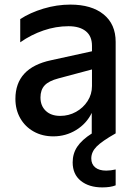

<svg xmlns="http://www.w3.org/2000/svg" viewBox="-20 -580 593 835"><path d="M47 -150Q47 -285 202 -318L380 -357V-381Q380 -423 353 -444.5Q326 -466 278 -466Q223 -466 169 -447.5Q115 -429 68 -396V-497Q111 -525 169 -542.5Q227 -560 286 -560Q378 -560 430.5 -517.5Q483 -475 483 -398V0Q423 34 400 57.5Q377 81 377 109Q377 134 394 148Q411 162 442 162Q461 162 483 157V226Q461 235 425 235Q367 235 331.5 206.5Q296 178 296 126Q296 88 316 58Q336 28 380 0H379V-89Q356 -42 311 -14.5Q266 13 212 13Q164 13 126.5 -8Q89 -29 68 -66Q47 -103 47 -150ZM242 -76Q279 -76 310.5 -93.5Q342 -111 361 -140.5Q380 -170 380 -206V-278L234 -239Q192 -228 174 -208.5Q156 -189 156 -156Q156 -120 179 -98Q202 -76 242 -76Z"/></svg>

Font: Application Medium
Style: Regular
Weight: 500
Designer: Wei Huang
Foundry: Wei Huang
Version: Version 0.012